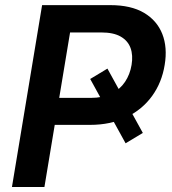

<svg xmlns="http://www.w3.org/2000/svg" viewBox="-20 -748 686 768"><path d="M409.7 -473.6 551.3 -216.3 482.4 -174.8 340.8 -432.1ZM27.8 0 148.4 -727.5H420.9Q503.9 -727.5 555.9 -696.8Q607.9 -666 629.2 -612.1Q650.4 -558.1 638.7 -488.3Q627.4 -418 588.4 -364Q549.3 -310.1 486.3 -279.3Q423.3 -248.5 339.8 -248.5H155.3L173.3 -356.4H342.3Q391.6 -356.4 425.8 -373.5Q460 -390.6 480 -420.4Q500 -450.2 506.3 -488.3Q512.7 -526.9 502.2 -555.9Q491.7 -585 462.9 -601.6Q434.1 -618.2 385.3 -618.2H260.3L157.7 0Z"/></svg>

Font: Inter 17pt SemiBold
Style: Italic
Weight: 600
Italic angle: -9.3988°
Version: Version 4.001;git-66647c0bb